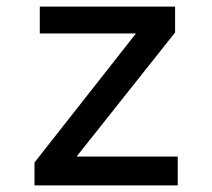

<svg xmlns="http://www.w3.org/2000/svg" viewBox="-20 -559 640 579"><path d="M84 0V-69L390 -458H100V-539H508V-461L211 -87H516V0Z"/></svg>

Font: Noto Sans Mono Medium
Style: Regular
Weight: 500
Designer: Monotype Design Team
Foundry: Monotype Imaging Inc.
Version: Version 2.014